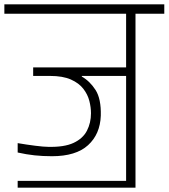

<svg xmlns="http://www.w3.org/2000/svg" viewBox="-56 -860 773 880"><path d="M406 -330Q403 -245 347.5 -194.5Q292 -144 182 -144Q140 -144 102.5 -148Q65 -152 25 -161V-204Q66 -197 105.5 -192Q145 -187 164 -187Q238 -185 281 -205Q324 -225 342.5 -261Q361 -297 361 -341Q361 -368 353.5 -397.5Q346 -427 326 -453Q306 -479 269 -495.5Q232 -512 173 -512H96V-551H522V-797H-36V-840H697V-797H565V0H522V-512H319V-509Q356 -488 382 -447.5Q408 -407 406 -330ZM25 -31H547V0H25Z"/></svg>

Font: Matangi Light
Style: Regular
Weight: 300
Designer: Prashant Pant
Foundry: The Graphic Ant
Version: Version 3.002